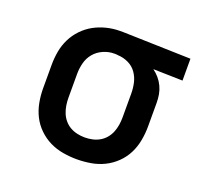

<svg xmlns="http://www.w3.org/2000/svg" viewBox="-99 -640 798 760"><g transform="rotate(20 300.0 -260.0)"><path d="M296 8Q267 8 237.5 3Q208 -2 181.5 -15Q155 -28 133.5 -49Q112 -70 99 -96Q86 -122 80.5 -151.5Q75 -181 75 -210V-310Q75 -338 80 -366Q85 -394 97.5 -419.5Q110 -445 130 -466Q150 -487 174.5 -500.5Q199 -514 227 -521Q255 -528 283 -528H300L583 -520V-428L459 -431Q473 -421 484.5 -407.5Q496 -394 503.5 -378Q511 -362 514 -345Q517 -328 517 -310V-210Q517 -181 511.5 -151.5Q506 -122 493 -96Q480 -70 458.5 -49Q437 -28 410.5 -15Q384 -2 354.5 3Q325 8 296 8ZM296 -84Q312 -84 328 -87.5Q344 -91 358 -99Q372 -107 382.5 -119.5Q393 -132 399 -147Q405 -162 407.5 -178Q410 -194 410 -210V-310Q410 -333 405 -355Q400 -377 387 -395.5Q374 -414 353 -424Q332 -434 309 -435L300 -436H292Q269 -436 246.5 -426Q224 -416 209 -398Q194 -380 188 -357Q182 -334 182 -310V-210Q182 -194 184.5 -178Q187 -162 193 -147Q199 -132 209.5 -119.5Q220 -107 234 -99Q248 -91 264 -87.5Q280 -84 296 -84Z"/></g></svg>

Font: Iosevka Aile Semibold
Style: Regular
Weight: 600
Designer: Belleve Invis
Foundry: Belleve Invis
Version: Version 31.1.0; ttfautohint (v1.8.4)